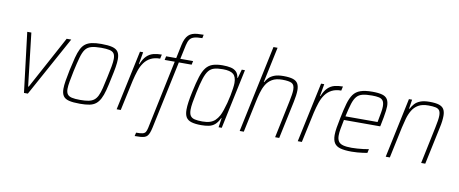

<svg xmlns="http://www.w3.org/2000/svg" viewBox="-77 -1080 3850 1612"><g transform="rotate(10 1848.5 -274.0)"><path d="M146 0 84 -510H119L171 -59H176L420 -510H459L179 0Z M624 8Q565 8 530.5 -0.5Q496 -9 481 -31Q466 -53 466 -92Q466 -121 472.5 -160.5Q479 -200 490 -254Q504 -319 516 -365Q528 -411 543 -441Q558 -471 580 -487.5Q602 -504 634.5 -511Q667 -518 715 -518Q774 -518 808.5 -509Q843 -500 858 -478Q873 -456 873 -415Q873 -387 866.5 -347Q860 -307 848 -254Q835 -189 823 -143.5Q811 -98 795.5 -68.5Q780 -39 758.5 -22Q737 -5 704.5 1.5Q672 8 624 8ZM620 -24Q663 -24 691 -29.5Q719 -35 737.5 -49Q756 -63 768.5 -89Q781 -115 791 -155.5Q801 -196 813 -254Q825 -309 832 -347.5Q839 -386 839 -412Q839 -442 828 -458Q817 -474 790.5 -480Q764 -486 719 -486Q667 -486 635 -477Q603 -468 585 -443.5Q567 -419 554 -373Q541 -327 525 -254Q514 -200 507 -161.5Q500 -123 500 -97Q500 -68 511.5 -52Q523 -36 549 -30Q575 -24 620 -24Z M936 0 1045 -510H1072L1054 -406H1058Q1077 -453 1101.5 -477Q1126 -501 1158 -509.5Q1190 -518 1230 -518L1222 -482Q1175 -482 1142 -465Q1109 -448 1087 -417.5Q1065 -387 1051.5 -346.5Q1038 -306 1027 -259L971 0Z M1124 195 1131 165Q1168 165 1186 160.5Q1204 156 1211.5 143.5Q1219 131 1224 108L1347 -478H1261L1268 -510H1354L1378 -625Q1385 -657 1395 -678Q1405 -699 1418.5 -712Q1432 -725 1450.5 -732Q1469 -739 1493 -741Q1517 -743 1547 -743L1541 -713Q1498 -713 1473 -706Q1448 -699 1435 -681Q1422 -663 1415 -631L1389 -510H1498L1491 -478H1382L1260 98Q1254 126 1247 144Q1240 162 1230.5 172.5Q1221 183 1206.5 187.5Q1192 192 1172 193.5Q1152 195 1124 195Z M1658 8Q1607 8 1575 -1.5Q1543 -11 1528.5 -34Q1514 -57 1514 -99Q1514 -127 1519.5 -166Q1525 -205 1536 -255Q1553 -335 1569.5 -386.5Q1586 -438 1608.5 -466.5Q1631 -495 1665 -506.5Q1699 -518 1749 -518Q1789 -518 1818.5 -511.5Q1848 -505 1866 -487Q1884 -469 1888 -436H1892L1913 -510H1940L1832 0H1805L1817 -79H1813Q1796 -42 1774 -23Q1752 -4 1723 2Q1694 8 1658 8ZM1662 -24Q1700 -24 1726 -32.5Q1752 -41 1770 -58Q1788 -75 1803 -102Q1813 -121 1823 -150.5Q1833 -180 1842 -213.5Q1851 -247 1857.5 -280.5Q1864 -314 1868 -342.5Q1872 -371 1872 -389Q1872 -442 1845.5 -464Q1819 -486 1757 -486Q1713 -486 1684 -478Q1655 -470 1636 -446.5Q1617 -423 1602 -377Q1587 -331 1571 -255Q1560 -203 1554 -166Q1548 -129 1548 -104Q1548 -71 1559.5 -53.5Q1571 -36 1596.5 -30Q1622 -24 1662 -24Z M1985 0 2142 -743H2177L2113 -440H2117Q2126 -458 2142.5 -476Q2159 -494 2189 -506Q2219 -518 2268 -518Q2319 -518 2348.5 -508.5Q2378 -499 2390.5 -477.5Q2403 -456 2403 -420Q2403 -401 2399.5 -374.5Q2396 -348 2390 -320L2322 0H2287L2353 -315Q2360 -349 2364 -374.5Q2368 -400 2368 -418Q2368 -461 2344 -473.5Q2320 -486 2263 -486Q2210 -486 2177 -466.5Q2144 -447 2125 -414.5Q2106 -382 2095 -342.5Q2084 -303 2076 -264L2020 0Z M2480 0 2589 -510H2616L2598 -406H2602Q2621 -453 2645.5 -477Q2670 -501 2702 -509.5Q2734 -518 2774 -518L2766 -482Q2719 -482 2686 -465Q2653 -448 2631 -417.5Q2609 -387 2595.5 -346.5Q2582 -306 2571 -259L2515 0Z M2940 8Q2880 8 2844 -2Q2808 -12 2792 -37Q2776 -62 2776 -105Q2776 -132 2782 -169Q2788 -206 2798 -254Q2813 -329 2827.5 -379.5Q2842 -430 2864 -460.5Q2886 -491 2924.5 -504.5Q2963 -518 3026 -518Q3079 -518 3110 -509Q3141 -500 3154.5 -478Q3168 -456 3168 -419Q3168 -405 3165 -379.5Q3162 -354 3156 -322Q3150 -290 3143 -256L3140 -243H2831Q2822 -199 2816 -165.5Q2810 -132 2810 -108Q2810 -76 2822 -57.5Q2834 -39 2861.5 -31.5Q2889 -24 2935 -24Q2957 -24 2983.5 -26Q3010 -28 3035.5 -31Q3061 -34 3080 -38L3073 -5Q3058 -2 3035.5 1Q3013 4 2988 6Q2963 8 2940 8ZM2838 -275H3112L3116 -296Q3122 -328 3127.5 -358.5Q3133 -389 3133 -411Q3133 -444 3121.5 -460Q3110 -476 3087 -481Q3064 -486 3028 -486Q2979 -486 2948 -478.5Q2917 -471 2898 -449Q2879 -427 2866 -385.5Q2853 -344 2838 -275Z M3230 0 3338 -510H3365L3353 -431H3357Q3369 -454 3386.5 -474Q3404 -494 3434.5 -506Q3465 -518 3514 -518Q3565 -518 3594 -508.5Q3623 -499 3635.5 -478Q3648 -457 3648 -422Q3648 -402 3645 -376.5Q3642 -351 3635 -320L3567 0H3532L3598 -315Q3605 -349 3609 -374.5Q3613 -400 3613 -418Q3613 -447 3603 -461.5Q3593 -476 3570 -481Q3547 -486 3509 -486Q3456 -486 3423.5 -467Q3391 -448 3371.5 -415.5Q3352 -383 3341 -343.5Q3330 -304 3321 -264L3265 0Z"/></g></svg>

Font: Saira SemiCondensed Thin
Style: Italic
Weight: 250
Width: 4
Italic angle: -12°
Designer: Hector Gatti with collaboration of the Omnibus-Type team
Foundry: Omnibus-Type
Version: Version 1.101